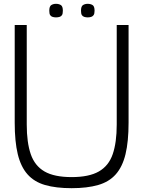

<svg xmlns="http://www.w3.org/2000/svg" viewBox="-20 -974 751 1005"><path d="M355 11Q273 11 216 -5.5Q159 -22 124 -61.5Q89 -101 73 -167Q57 -233 57 -332V-843H120V-322Q120 -228 141 -167Q162 -106 213 -76.5Q264 -47 355 -47Q446 -47 497.5 -76.5Q549 -106 570 -167Q591 -228 591 -322V-843H653V-332Q653 -233 637 -167Q621 -101 586 -61.5Q551 -22 493.5 -5.5Q436 11 355 11ZM439 -883Q430 -883 421.5 -885.5Q413 -888 408.5 -895Q404 -902 404 -918Q404 -941 414.5 -947.5Q425 -954 439 -954Q454 -954 464.5 -947.5Q475 -941 475 -918Q475 -902 470 -895Q465 -888 457 -885.5Q449 -883 439 -883ZM273 -883Q264 -883 255.5 -885.5Q247 -888 242.5 -895Q238 -902 238 -918Q238 -941 248.5 -947.5Q259 -954 273 -954Q288 -954 298.5 -947.5Q309 -941 309 -918Q309 -902 304.5 -895Q300 -888 291.5 -885.5Q283 -883 273 -883Z"/></svg>

Font: Matangi Light
Style: Regular
Weight: 400
Version: Version 3.002